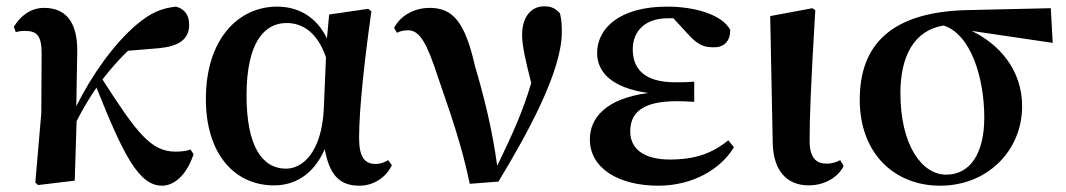

<svg xmlns="http://www.w3.org/2000/svg" viewBox="-20 -573 3381 609"><path d="M494 16C532 16 572 -17 594 -84L584 -99C575 -95 558 -92 537 -92C458 -92 413 -153 305 -321C332 -356 359 -386 386 -412L483 -420C546 -426 580 -447 580 -495C580 -530 561 -546 538 -552C495 -547 460 -535 411 -493C343 -435 272 -337 222 -236L225 -410C226 -510 183 -548 120 -548C75 -548 43 -520 24 -488L30 -471C40 -474 49 -475 59 -475C98 -475 112 -459 112 -403L111 -214L92 6L101 14L217 0L223 -189C246 -233 262 -260 286 -295C370 -86 419 16 494 16Z M849 15C911 15 973 -15 1010 -100C1025 -18 1057 16 1120 16C1168 16 1206 -13 1223 -49L1211 -65C1199 -58 1188 -53 1171 -53C1136 -53 1119 -76 1119 -135C1119 -229 1137 -389 1158 -537L1148 -545L1024 -527L1017 -451C986 -516 930 -552 859 -552C736 -552 633 -449 633 -259C633 -86 723 15 849 15ZM1014 -391 1007 -227C1000 -90 940 -38 887 -38C812 -38 762 -109 762 -270C762 -441 820 -500 889 -500C940 -500 987 -470 1014 -391Z M1470 10 1561 3C1655 -152 1762 -348 1762 -471C1762 -496 1761 -511 1756 -531C1742 -546 1729 -553 1707 -553C1661 -553 1636 -515 1636 -462C1636 -429 1647 -380 1665 -310C1639 -220 1603 -142 1557 -47C1542 -161 1514 -271 1487 -362C1455 -503 1417 -548 1343 -548C1297 -548 1252 -526 1230 -485L1239 -469C1249 -474 1260 -477 1274 -477C1312 -477 1334 -436 1370 -326C1404 -226 1444 -117 1470 10Z M2068 16C2176 16 2265 -35 2308 -106L2290 -128C2240 -87 2185 -67 2105 -67C2018 -67 1979 -104 1979 -156C1979 -212 2013 -252 2126 -252C2138 -252 2151 -252 2182 -250V-314C2157 -312 2141 -312 2121 -312C2024 -312 1987 -355 1987 -416C1987 -477 2029 -515 2098 -515H2116L2161 -466C2196 -427 2216 -423 2245 -423C2278 -423 2297 -444 2296 -479C2269 -527 2184 -552 2096 -552C1945 -552 1874 -483 1874 -405C1874 -343 1922 -294 2036 -278C1900 -260 1851 -198 1851 -131C1851 -38 1944 16 2068 16Z M2545 15C2601 15 2642 -16 2656 -47L2645 -65C2633 -59 2620 -54 2601 -54C2571 -54 2548 -70 2548 -126C2548 -197 2551 -288 2566 -541L2557 -547L2423 -522L2431 -119C2433 -29 2478 15 2545 15Z M2962 16C3112 16 3222 -95 3222 -236C3222 -352 3149 -433 3062 -475L3319 -437L3313 -547L3050 -541C2807 -536 2707 -431 2707 -257C2707 -85 2818 16 2962 16ZM2973 -492C3059 -465 3102 -327 3102 -200C3102 -86 3057 -19 2981 -19C2905 -19 2836 -111 2836 -278C2836 -394 2879 -477 2973 -492Z"/></svg>

Font: Noto Serif KR
Style: Bold
Weight: 700
Designer: Ryoko NISHIZUKA 西塚涼子 (kana & ideographs); Frank Grießhammer (Latin, Greek & Cyrillic); Wenlong ZHANG 张文龙 (bopomofo); San
Foundry: Adobe
Version: Version 2.001;hotconv 1.1.0;makeotfexe 2.6.0